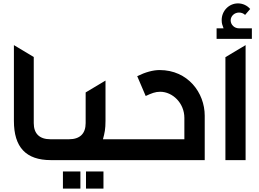

<svg xmlns="http://www.w3.org/2000/svg" viewBox="-20 -944 1528 1132"><path d="M280 0H345V-123H277C213 -123 179 -156 179 -218V-608L62 -678V-231C62 -76 133 0 280 0Z M387 -123H315V0H736V-123H587C597 -160 602 -183 602 -231V-469L485 -399V-218C485 -156 451 -123 387 -123ZM351 168H454V67H351ZM487 168H590V67H487Z M706 -123V0H1187V-262C1187 -397 1088 -531 921 -531C883 -531 838 -519 789 -495L839 -378C873 -394 896 -403 924 -403C998 -403 1067 -336 1067 -249V-123Z M1309 -607V0H1428V-678ZM1257 -715H1465V-777H1389C1362 -777 1340 -798 1340 -824C1340 -849 1362 -870 1389 -870C1403 -870 1416 -865 1425 -856L1455 -891C1437 -912 1411 -924 1383 -924C1330 -924 1287 -880 1287 -826C1287 -804 1291 -797 1298 -777H1257Z"/></svg>

Font: All Genders v4
Style: Regular
Weight: 400
Designer: Rassam Alawdi
Foundry: Rassam Art
Version: Version 3.100;FEAKit 1.0